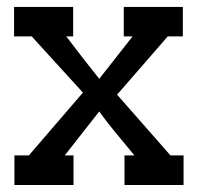

<svg xmlns="http://www.w3.org/2000/svg" viewBox="-20 -526 570 546"><path d="M334 -84H362.3Q336.9 -115.2 311.3 -145.8Q285.6 -176.3 262.2 -209Q237.3 -177.7 213.1 -146.5Q189 -115.2 164.1 -84H189V0H21V-84H62L215.8 -262.7Q179.2 -302.7 143.1 -342.5Q106.9 -382.3 70.3 -422.4H20V-506.3H188V-422.4H168.5Q191.9 -391.6 215.1 -361.6Q238.3 -331.5 262.2 -301.8Q286.1 -332 309.6 -362.1Q333 -392.1 356.9 -422.4H332V-506.3H500V-422.4H457Q420.9 -380.9 385 -339.6Q349.1 -298.3 313 -256.8Q351.1 -213.4 388.9 -170.4Q426.8 -127.4 464.8 -84H502V0H334Z"/></svg>

Font: Twentytwelve Slab
Style: TwentytwelveSlab
Weight: 400
Designer: Domenico Catapano
Version: Version 1.00 2012